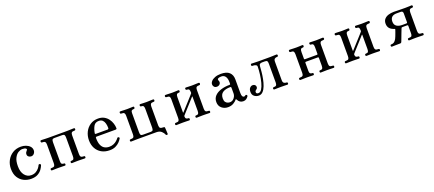

<svg xmlns="http://www.w3.org/2000/svg" viewBox="66 -1501 5945 2632"><g transform="rotate(-20 3039.0 -185.0)"><path d="M261 12Q206 12 156.5 -11.5Q107 -35 75.5 -85Q44 -135 44 -212Q44 -277 72.5 -331.5Q101 -386 153 -419Q205 -452 275 -452Q313 -452 347.5 -439Q382 -426 404 -402Q426 -378 426 -344Q426 -319 409 -298.5Q392 -278 366 -278Q344 -278 327.5 -291.5Q311 -305 312 -327Q312 -344 319.5 -355Q327 -366 338 -379Q348 -389 334.5 -401.5Q321 -414 282 -414Q255 -414 223.5 -395.5Q192 -377 169 -333Q146 -289 146 -212Q146 -129 183.5 -82Q221 -35 279 -35Q318 -35 346 -51Q374 -67 392 -89.5Q410 -112 417 -129Q424 -145 440 -138Q454 -132 449 -117Q440 -93 419 -62.5Q398 -32 359.5 -10Q321 12 261 12Z M568 0Q554 0 554 -16Q554 -32 568 -32Q603 -32 613 -43.5Q623 -55 623 -83V-356Q623 -384 613 -395.5Q603 -407 568 -407Q561 -407 557.5 -412Q554 -417 554 -423Q554 -440 568 -440Q575 -440 592 -439.5Q609 -439 629.5 -438Q650 -437 666 -437H946Q962 -437 982.5 -438Q1003 -439 1020.5 -439.5Q1038 -440 1045 -440Q1059 -440 1059 -423Q1059 -417 1055.5 -412Q1052 -407 1045 -407Q1010 -407 1000 -395.5Q990 -384 990 -356V-83Q990 -55 1000 -43.5Q1010 -32 1045 -32Q1059 -32 1059 -16Q1059 0 1045 0Q1038 0 1020.5 -0.5Q1003 -1 982.5 -1.5Q962 -2 946 -2Q922 -2 896 -1Q870 0 859 0Q845 0 845 -16Q845 -32 859 -32Q884 -32 893 -43.5Q902 -55 902 -85V-354Q902 -384 894.5 -395Q887 -406 863 -406H749Q726 -406 718.5 -395Q711 -384 711 -354V-76Q711 -51 721.5 -41.5Q732 -32 754 -32Q768 -32 768 -16Q768 0 754 0Q744 0 717.5 -1Q691 -2 666 -2Q650 -2 629.5 -1.5Q609 -1 592 -0.5Q575 0 568 0Z M1407 12Q1339 12 1288.5 -16.5Q1238 -45 1210.5 -96Q1183 -147 1183 -213Q1183 -278 1209.5 -332Q1236 -386 1285 -419Q1334 -452 1401 -452Q1451 -452 1487.5 -432Q1524 -412 1547.5 -380Q1571 -348 1582.5 -311Q1594 -274 1594 -241Q1594 -226 1575 -226H1300Q1285 -226 1285 -211Q1285 -144 1302.5 -105.5Q1320 -67 1350 -51Q1380 -35 1417 -35Q1453 -35 1480.5 -47Q1508 -59 1527.5 -76.5Q1547 -94 1558 -109Q1568 -123 1582 -113Q1595 -105 1586 -91Q1574 -70 1551 -46Q1528 -22 1492.5 -5Q1457 12 1407 12ZM1304 -265H1471Q1490 -265 1490 -282Q1490 -317 1482 -348Q1474 -379 1454.5 -398.5Q1435 -418 1399 -418Q1348 -418 1325 -378.5Q1302 -339 1291 -279Q1288 -265 1304 -265Z M2216 82Q2203 83 2200 75Q2189 46 2162.5 22Q2136 -2 2090 -2H1821Q1805 -2 1785 -1.5Q1765 -1 1747.5 -0.5Q1730 0 1723 0Q1709 0 1709 -16Q1709 -32 1723 -32Q1758 -32 1768 -43.5Q1778 -55 1778 -83V-356Q1778 -384 1768 -395.5Q1758 -407 1723 -407Q1716 -407 1712.5 -412Q1709 -417 1709 -423Q1709 -440 1723 -440Q1730 -440 1747.5 -439.5Q1765 -439 1785 -438Q1805 -437 1821 -437Q1846 -437 1872.5 -438.5Q1899 -440 1909 -440Q1923 -440 1923 -423Q1923 -417 1919.5 -412Q1916 -407 1909 -407Q1887 -407 1876.5 -398Q1866 -389 1866 -363V-85Q1866 -55 1873.5 -44Q1881 -33 1904 -33H2018Q2042 -33 2049.5 -44Q2057 -55 2057 -85V-354Q2057 -384 2048 -395.5Q2039 -407 2014 -407Q2007 -407 2003.5 -412Q2000 -417 2000 -423Q2000 -440 2014 -440Q2025 -440 2051 -438.5Q2077 -437 2101 -437Q2117 -437 2137.5 -438Q2158 -439 2175.5 -439.5Q2193 -440 2200 -440Q2214 -440 2214 -423Q2214 -417 2210.5 -412Q2207 -407 2200 -407Q2165 -407 2155 -395.5Q2145 -384 2145 -356V-79Q2145 -52 2158 -42Q2171 -32 2207 -32Q2223 -32 2223 -18Q2224 -11 2225 9.5Q2226 30 2227 49Q2228 68 2228 71Q2230 80 2216 82Z M2383 0Q2368 0 2368 -16Q2368 -32 2383 -32Q2418 -32 2427.5 -43.5Q2437 -55 2437 -83V-356Q2437 -384 2427.5 -395.5Q2418 -407 2383 -407Q2376 -407 2372 -412Q2368 -417 2368 -423Q2368 -440 2383 -440Q2390 -440 2407 -439.5Q2424 -439 2444.5 -438Q2465 -437 2481 -437Q2505 -437 2531.5 -438.5Q2558 -440 2568 -440Q2582 -440 2582 -423Q2582 -417 2578.5 -412Q2575 -407 2568 -407Q2543 -407 2534 -395.5Q2525 -384 2525 -354V-132Q2525 -128 2527 -127.5Q2529 -127 2531 -130Q2533 -132 2552 -153Q2571 -174 2597.5 -203.5Q2624 -233 2651 -262.5Q2678 -292 2697 -313.5Q2716 -335 2718 -338Q2722 -342 2722 -348V-355Q2722 -385 2713.5 -396Q2705 -407 2680 -407Q2673 -407 2669 -412Q2665 -417 2665 -423Q2665 -440 2680 -440Q2690 -440 2716 -438.5Q2742 -437 2767 -437Q2783 -437 2803.5 -438Q2824 -439 2841.5 -439.5Q2859 -440 2865 -440Q2879 -440 2879 -423Q2879 -417 2875.5 -412Q2872 -407 2865 -407Q2831 -407 2820.5 -395.5Q2810 -384 2810 -356V-83Q2810 -55 2820.5 -43.5Q2831 -32 2865 -32Q2879 -32 2879 -16Q2879 0 2865 0Q2859 0 2841.5 -0.5Q2824 -1 2803.5 -1.5Q2783 -2 2767 -2Q2742 -2 2716 -1Q2690 0 2680 0Q2665 0 2665 -16Q2665 -32 2680 -32Q2705 -32 2713.5 -43.5Q2722 -55 2722 -85V-291Q2722 -294 2720 -295Q2718 -296 2716 -293Q2713 -290 2694.5 -269Q2676 -248 2649.5 -219Q2623 -190 2596.5 -160.5Q2570 -131 2551 -110Q2532 -89 2530 -86Q2525 -81 2525 -76Q2525 -51 2535.5 -41.5Q2546 -32 2568 -32Q2582 -32 2582 -16Q2582 0 2568 0Q2558 0 2531.5 -1Q2505 -2 2481 -2Q2465 -2 2444.5 -1.5Q2424 -1 2407 -0.5Q2390 0 2383 0Z M3132 12Q3080 12 3041.5 -20Q3003 -52 3003 -109Q3003 -162 3036.5 -197.5Q3070 -233 3127.5 -251Q3185 -269 3255 -269Q3266 -269 3266 -279V-307Q3266 -357 3246 -386.5Q3226 -416 3187 -416Q3155 -416 3139.5 -406.5Q3124 -397 3133 -377Q3147 -347 3130.5 -325.5Q3114 -304 3082 -304Q3060 -304 3045.5 -319Q3031 -334 3031 -356Q3031 -380 3050.5 -402Q3070 -424 3106.5 -438Q3143 -452 3192 -452Q3276 -452 3315.5 -415Q3355 -378 3355 -313V-115Q3355 -79 3364 -64.5Q3373 -50 3386 -50Q3394 -50 3399 -52.5Q3404 -55 3408 -59Q3418 -68 3430 -58Q3438 -50 3431 -37Q3420 -20 3402 -6.5Q3384 7 3356 7Q3303 7 3276 -47Q3270 -61 3261 -48Q3247 -29 3213.5 -8.5Q3180 12 3132 12ZM3178 -43Q3206 -43 3225.5 -58.5Q3245 -74 3255.5 -96Q3266 -118 3266 -137V-222Q3266 -237 3252 -237Q3184 -237 3143.5 -211Q3103 -185 3103 -125Q3103 -89 3117 -71.5Q3131 -54 3148.5 -48.5Q3166 -43 3178 -43Z M3583 7Q3547 7 3518.5 -14.5Q3490 -36 3490 -80Q3490 -118 3508.5 -137.5Q3527 -157 3549 -157Q3571 -157 3583 -145Q3595 -133 3595 -116Q3595 -99 3585.5 -90.5Q3576 -82 3566.5 -75Q3557 -68 3557 -53Q3557 -42 3563.5 -34.5Q3570 -27 3589 -27Q3617 -27 3638 -60Q3659 -93 3673 -146Q3687 -199 3694.5 -258.5Q3702 -318 3703 -371Q3705 -407 3636 -407Q3630 -407 3626.5 -412Q3623 -417 3623 -423Q3623 -430 3626.5 -435Q3630 -440 3636 -440Q3647 -440 3676.5 -438.5Q3706 -437 3734 -437H3901Q3918 -437 3938.5 -438Q3959 -439 3976.5 -439.5Q3994 -440 4001 -440Q4008 -440 4011.5 -435Q4015 -430 4015 -423Q4015 -417 4011.5 -412Q4008 -407 4001 -407Q3976 -407 3962 -395.5Q3948 -384 3948 -354V-85Q3948 -55 3962 -43.5Q3976 -32 4001 -32Q4015 -32 4015 -16Q4015 0 4001 0Q3990 0 3959 -1Q3928 -2 3903 -2Q3879 -2 3851 -1Q3823 0 3812 0Q3798 0 3798 -16Q3798 -32 3812 -32Q3841 -32 3850.5 -43.5Q3860 -55 3860 -83V-356Q3860 -384 3853 -395Q3846 -406 3820 -406H3779Q3757 -406 3746 -397Q3735 -388 3734 -365Q3732 -332 3727.5 -284.5Q3723 -237 3713 -186.5Q3703 -136 3686.5 -92Q3670 -48 3644.5 -20.5Q3619 7 3583 7Z M4192 0Q4178 0 4178 -16Q4178 -32 4192 -32Q4227 -32 4237 -43.5Q4247 -55 4247 -83V-356Q4247 -384 4237 -395.5Q4227 -407 4192 -407Q4185 -407 4181.5 -412Q4178 -417 4178 -423Q4178 -440 4192 -440Q4199 -440 4216.5 -439.5Q4234 -439 4254 -438Q4274 -437 4290 -437Q4315 -437 4341 -438.5Q4367 -440 4377 -440Q4391 -440 4391 -423Q4391 -417 4387.5 -412Q4384 -407 4377 -407Q4352 -407 4343.5 -395.5Q4335 -384 4335 -354V-255Q4335 -246 4347 -246H4520Q4532 -246 4532 -255V-354Q4532 -384 4523.5 -395.5Q4515 -407 4489 -407Q4482 -407 4478.5 -412Q4475 -417 4475 -423Q4475 -440 4489 -440Q4500 -440 4526 -438.5Q4552 -437 4577 -437Q4593 -437 4613 -438Q4633 -439 4650.5 -439.5Q4668 -440 4674 -440Q4689 -440 4689 -423Q4689 -417 4685 -412Q4681 -407 4674 -407Q4640 -407 4630 -395.5Q4620 -384 4620 -356V-83Q4620 -55 4630.5 -43.5Q4641 -32 4675 -32Q4689 -32 4689 -16Q4689 0 4675 0Q4669 0 4651.5 -0.5Q4634 -1 4613.5 -1.5Q4593 -2 4577 -2Q4552 -2 4526 -1Q4500 0 4489 0Q4475 0 4475 -16Q4475 -32 4489 -32Q4515 -32 4523.5 -43.5Q4532 -55 4532 -85V-199Q4532 -209 4520 -209H4347Q4335 -209 4335 -199V-77Q4335 -52 4345 -42Q4355 -32 4377 -32Q4391 -32 4391 -16Q4391 0 4377 0Q4367 0 4341 -1Q4315 -2 4290 -2Q4274 -2 4254 -1.5Q4234 -1 4216.5 -0.5Q4199 0 4192 0Z M4860 0Q4845 0 4845 -16Q4845 -32 4860 -32Q4895 -32 4904.5 -43.5Q4914 -55 4914 -83V-356Q4914 -384 4904.5 -395.5Q4895 -407 4860 -407Q4853 -407 4849 -412Q4845 -417 4845 -423Q4845 -440 4860 -440Q4867 -440 4884 -439.5Q4901 -439 4921.5 -438Q4942 -437 4958 -437Q4982 -437 5008.5 -438.5Q5035 -440 5045 -440Q5059 -440 5059 -423Q5059 -417 5055.5 -412Q5052 -407 5045 -407Q5020 -407 5011 -395.5Q5002 -384 5002 -354V-132Q5002 -128 5004 -127.5Q5006 -127 5008 -130Q5010 -132 5029 -153Q5048 -174 5074.5 -203.5Q5101 -233 5128 -262.5Q5155 -292 5174 -313.5Q5193 -335 5195 -338Q5199 -342 5199 -348V-355Q5199 -385 5190.5 -396Q5182 -407 5157 -407Q5150 -407 5146 -412Q5142 -417 5142 -423Q5142 -440 5157 -440Q5167 -440 5193 -438.5Q5219 -437 5244 -437Q5260 -437 5280.5 -438Q5301 -439 5318.5 -439.5Q5336 -440 5342 -440Q5356 -440 5356 -423Q5356 -417 5352.5 -412Q5349 -407 5342 -407Q5308 -407 5297.5 -395.5Q5287 -384 5287 -356V-83Q5287 -55 5297.5 -43.5Q5308 -32 5342 -32Q5356 -32 5356 -16Q5356 0 5342 0Q5336 0 5318.5 -0.5Q5301 -1 5280.5 -1.5Q5260 -2 5244 -2Q5219 -2 5193 -1Q5167 0 5157 0Q5142 0 5142 -16Q5142 -32 5157 -32Q5182 -32 5190.5 -43.5Q5199 -55 5199 -85V-291Q5199 -294 5197 -295Q5195 -296 5193 -293Q5190 -290 5171.5 -269Q5153 -248 5126.5 -219Q5100 -190 5073.5 -160.5Q5047 -131 5028 -110Q5009 -89 5007 -86Q5002 -81 5002 -76Q5002 -51 5012.5 -41.5Q5023 -32 5045 -32Q5059 -32 5059 -16Q5059 0 5045 0Q5035 0 5008.5 -1Q4982 -2 4958 -2Q4942 -2 4921.5 -1.5Q4901 -1 4884 -0.5Q4867 0 4860 0Z M5528 0Q5513 0 5513 -16Q5513 -32 5528 -32Q5552 -32 5569 -43.5Q5586 -55 5602 -83Q5608 -94 5618 -119Q5628 -144 5636.5 -168.5Q5645 -193 5648 -202Q5652 -213 5646 -215Q5596 -230 5573.5 -257Q5551 -284 5551 -325Q5551 -366 5573.5 -391.5Q5596 -417 5633 -428.5Q5670 -440 5714 -440Q5728 -440 5765 -438.5Q5802 -437 5878 -437Q5903 -437 5932 -438.5Q5961 -440 5971 -440Q5978 -440 5981.5 -435Q5985 -430 5985 -423Q5985 -417 5981.5 -412Q5978 -407 5971 -407Q5941 -407 5931.5 -394.5Q5922 -382 5922 -354V-85Q5922 -57 5931.5 -44.5Q5941 -32 5978 -32Q5993 -32 5993 -16Q5993 0 5978 0Q5971 0 5953.5 -0.5Q5936 -1 5915 -1.5Q5894 -2 5878 -2Q5862 -2 5841.5 -1.5Q5821 -1 5804 -0.5Q5787 0 5780 0Q5766 0 5766 -16Q5766 -32 5780 -32Q5817 -32 5825.5 -44.5Q5834 -57 5834 -85V-192Q5834 -203 5823 -203H5751Q5744 -203 5741 -200.5Q5738 -198 5736 -193Q5734 -188 5726.5 -169Q5719 -150 5709.5 -125.5Q5700 -101 5691 -76.5Q5682 -52 5675 -34.5Q5668 -17 5667 -14Q5661 -2 5647 -2H5625Q5600 -2 5569.5 -1Q5539 0 5528 0ZM5759 -231H5820Q5834 -231 5834 -245V-373Q5834 -407 5803 -407H5743Q5648 -407 5648 -319Q5648 -274 5678.5 -252.5Q5709 -231 5759 -231Z"/></g></svg>

Font: Zen Old Mincho Medium
Style: Regular
Weight: 500
Designer: Yoshimichi Ohira
Foundry: Positype
Version: Version 1.500